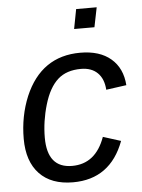

<svg xmlns="http://www.w3.org/2000/svg" viewBox="-53 -767 605 819"><g transform="rotate(-5 250.0 -357.5)"><path d="M229 -60Q330 -60 370 -172L446 -148Q387 10 227 10Q134 10 83.5 -43Q33 -96 33 -193Q33 -290 68 -374Q138 -538 305 -538Q388 -538 436 -497Q484 -456 489 -383L402 -371Q399 -418 373 -443.5Q347 -469 302 -469Q240 -469 203 -436Q165 -402 144 -331Q123 -260 123 -190Q123 -60 229 -60ZM375 -641H288L304 -725H392Z"/></g></svg>

Font: Libra Sans
Style: Italic
Weight: 400
Italic angle: -12°
Foundry: Context Ltd
Version: Version 1.002